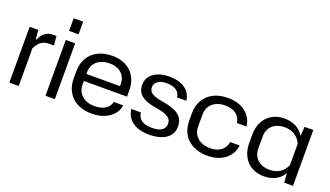

<svg xmlns="http://www.w3.org/2000/svg" viewBox="-68 -1208 2918 1697"><g transform="rotate(20 1391.0 -359.5)"><path d="M57 0V-525H139L145 -439H152Q173 -486 203 -508Q233 -530 281 -530H308L315 -443H275Q242 -443 219 -434Q196 -425 179 -406Q162 -387 145 -356V0Z M397 0V-525H485V0ZM397 -610V-729H486V-610Z M834 9Q775 9 728 -7.5Q681 -24 648 -55Q615 -86 597 -130.5Q579 -175 579 -230V-296Q579 -369 610.5 -422.5Q642 -476 699.5 -505Q757 -534 834 -534Q890 -534 934.5 -517.5Q979 -501 1011 -470Q1043 -439 1060 -395.5Q1077 -352 1077 -299V-239H657V-305H1000L987 -287V-325Q987 -367 968 -398Q949 -429 915 -446Q881 -463 834 -463Q784 -463 747 -445Q710 -427 690.5 -395Q671 -363 671 -320V-205Q671 -163 691 -130.5Q711 -98 748 -80Q785 -62 834 -62Q897 -62 935 -86.5Q973 -111 984 -155H1072Q1064 -103 1030.5 -66.5Q997 -30 946.5 -10.5Q896 9 834 9Z M1375 10Q1306 10 1257.5 -10Q1209 -30 1182 -66Q1155 -102 1149 -150H1240Q1244 -117 1261 -96Q1278 -75 1307.5 -65Q1337 -55 1378 -55Q1440 -55 1470 -77Q1500 -99 1500 -136Q1500 -175 1473.5 -194Q1447 -213 1399 -225L1319 -240Q1266 -252 1232.5 -271Q1199 -290 1183 -318Q1167 -346 1167 -384Q1167 -433 1193.5 -466Q1220 -499 1265.5 -516.5Q1311 -534 1368 -534Q1432 -534 1478 -516Q1524 -498 1550.5 -464Q1577 -430 1582 -384H1494Q1491 -415 1474.5 -433.5Q1458 -452 1431 -461.5Q1404 -471 1369 -471Q1332 -471 1306.5 -461Q1281 -451 1268 -434Q1255 -417 1255 -393Q1255 -361 1278 -342.5Q1301 -324 1349 -313L1427 -298Q1480 -287 1516.5 -268Q1553 -249 1572 -219Q1591 -189 1591 -143Q1591 -93 1563 -58.5Q1535 -24 1486.5 -7Q1438 10 1375 10Z M1920 9Q1862 9 1815 -8Q1768 -25 1734.5 -56Q1701 -87 1683.5 -131Q1666 -175 1666 -230V-296Q1666 -369 1697.5 -422.5Q1729 -476 1786.5 -505Q1844 -534 1921 -534Q1989 -534 2040 -511.5Q2091 -489 2122 -448.5Q2153 -408 2160 -352H2070Q2061 -408 2021 -435.5Q1981 -463 1921 -463Q1871 -463 1834.5 -445Q1798 -427 1778 -395Q1758 -363 1758 -320V-205Q1758 -163 1778 -130.5Q1798 -98 1834.5 -80Q1871 -62 1921 -62Q1961 -62 1992.5 -74.5Q2024 -87 2044.5 -112Q2065 -137 2071 -174H2160Q2154 -118 2122 -77Q2090 -36 2038.5 -13.5Q1987 9 1920 9Z M2454 9Q2403 9 2362 -7.5Q2321 -24 2292.5 -54.5Q2264 -85 2248 -127.5Q2232 -170 2232 -221V-302Q2232 -372 2259.5 -424Q2287 -476 2336.5 -505Q2386 -534 2454 -534Q2513 -534 2561 -509.5Q2609 -485 2632 -442H2637L2643 -525H2725V0H2643L2636 -84H2632Q2609 -40 2561 -15.5Q2513 9 2454 9ZM2481 -62Q2536 -62 2577 -88.5Q2618 -115 2637 -163V-362Q2618 -409 2577 -435.5Q2536 -462 2481 -462Q2434 -462 2399 -445Q2364 -428 2344 -396Q2324 -364 2324 -318V-206Q2324 -162 2344 -129Q2364 -96 2399 -79Q2434 -62 2481 -62Z"/></g></svg>

Font: Hubot Sans Condensed ExtraLight
Style: Regular
Weight: 400
Version: Version 2.000